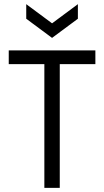

<svg xmlns="http://www.w3.org/2000/svg" viewBox="-20 -902 500 922"><path d="M193 0V-660H267V0ZM22 -594V-660H438V-594ZM106 -882 230 -790 354 -882V-812L230 -720L106 -812Z"/></svg>

Font: Bricolage Grotesque SemiCondensed Light
Style: Regular
Weight: 300
Width: 4
Designer: Mathieu Triay
Foundry: Atelier Triay
Version: Version 1.000;gftools[0.9.30]